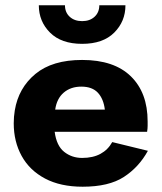

<svg xmlns="http://www.w3.org/2000/svg" viewBox="-20 -697 613 727"><path d="M127 -677H226Q226 -650 244 -633.5Q262 -617 291 -617Q320 -617 338 -633.5Q356 -650 356 -677H455Q455 -616 412.5 -573.5Q370 -531 291 -531Q212 -531 169.5 -573.5Q127 -616 127 -677ZM540 -126Q506 -64 449 -27Q392 10 293 10Q209 10 150.5 -21Q92 -52 62 -106.5Q32 -161 32 -230Q32 -243 33 -255Q34 -267 36 -279Q50 -364 114 -417Q178 -470 291 -470Q412 -470 475.5 -408Q539 -346 539 -237Q539 -231 539 -220.5Q539 -210 537 -198H187Q194 -145 223 -122Q252 -99 291 -99Q332 -99 360.5 -114.5Q389 -130 405 -159ZM288 -369Q248 -369 221.5 -346.5Q195 -324 189 -282H377Q372 -323 350.5 -346Q329 -369 288 -369Z"/></svg>

Font: Jost*
Style: Bold
Weight: 700
Version: Version 3.7